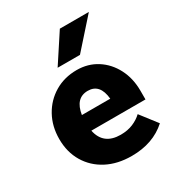

<svg xmlns="http://www.w3.org/2000/svg" viewBox="-182 -883 950 1020"><g transform="rotate(-30 292.5 -372.5)"><path d="M467 -161 545 -60Q461 16 330 16Q243 16 178 -18Q113 -52 76.5 -113Q40 -174 40 -254Q40 -332 74 -393.5Q108 -455 167.5 -490.5Q227 -526 303 -526Q372 -526 426 -491.5Q480 -457 511 -397Q542 -337 542 -261V-208H210Q230 -111 335 -111Q378 -111 411 -125Q444 -139 467 -161ZM299 -401Q223 -401 208 -305H382Q373 -401 299 -401ZM514 -761 359 -587H222L336 -761Z"/></g></svg>

Font: Wix Madefor Text ExtraBold
Style: Regular
Weight: 800
Designer: Dalton Maag Ltd
Foundry: Dalton Maag Ltd
Version: Version 3.100